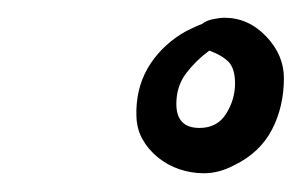

<svg xmlns="http://www.w3.org/2000/svg" viewBox="-20 -624 332 211"><path d="M292 -538.1Q292 -506.8 278.8 -481.4Q265.6 -456.1 237.3 -442.4Q220.7 -433.6 204.1 -433.6Q190.4 -433.6 177.2 -438Q164.1 -442.4 153.3 -451.2Q142.6 -460 136.2 -471.7Q129.9 -483.4 129.9 -498V-503.9Q130.9 -532.2 145.5 -554.2Q160.2 -576.2 184.6 -589.8Q186.5 -590.8 192.9 -593.8Q199.2 -596.7 202.1 -597.7Q207 -601.6 214.4 -603Q221.7 -604.5 226.6 -604.5Q252.9 -604.5 272.5 -584Q292 -563.5 292 -538.1ZM238.3 -532.2Q238.3 -548.8 231 -556.2Q223.6 -563.5 210 -568.4Q195.3 -557.6 184.6 -543.5Q173.8 -529.3 173.8 -509.8Q173.8 -483.4 199.2 -483.4Q218.8 -483.4 228.5 -499Q238.3 -514.6 238.3 -532.2Z"/></svg>

Font: Calligraffitti
Style: Regular
Weight: 400
Designer: Dathan Boardman
Foundry: Open Window
Version: Version 1.001